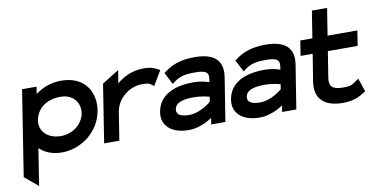

<svg xmlns="http://www.w3.org/2000/svg" viewBox="-78 -854 2523 1282"><g transform="rotate(-10 1183.5 -213.5)"><path d="M3 129 94 205 133 -45C166 -13 215 11 285 11C415 11 544 -84 566 -225C585 -342 523 -462 360 -462C289 -462 232 -438 185 -403L192 -451H94ZM162 -225C174 -303 239 -357 337 -357C421 -357 469 -296 458 -225C448 -160 385 -98 296 -98C201 -98 152 -161 162 -225Z M571 0H674L704 -190C712 -238 738 -276 771 -302C800 -326 841 -345 890 -345C935 -345 938 -340 953 -329L967 -319L1025 -417L1012 -424C987 -436 973 -447 914 -447C840 -447 780 -417 734 -378L748 -466L633 -394Z M975 -140C960 -47 1031 11 1145 11C1209 11 1269 -20 1304 -43L1297 0H1393L1440 -295C1458 -407 1397 -462 1265 -462C1170 -462 1110 -438 1061 -401L1049 -393L1091 -311L1106 -323C1148 -353 1182 -361 1249 -361C1323 -361 1345 -347 1337 -299L1334 -280C1311 -288 1273 -298 1229 -298C1101 -298 993 -255 975 -140ZM1082 -141C1089 -185 1140 -199 1214 -199C1257 -199 1298 -190 1319 -184L1314 -151C1298 -137 1233 -88 1165 -88C1106 -88 1076 -105 1082 -141Z M1456 -140C1441 -47 1512 11 1626 11C1690 11 1750 -20 1785 -43L1778 0H1874L1921 -295C1939 -407 1878 -462 1746 -462C1651 -462 1591 -438 1542 -401L1530 -393L1572 -311L1587 -323C1629 -353 1663 -361 1730 -361C1804 -361 1826 -347 1818 -299L1815 -280C1792 -288 1754 -298 1710 -298C1582 -298 1474 -255 1456 -140ZM1563 -141C1570 -185 1621 -199 1695 -199C1738 -199 1779 -190 1800 -184L1795 -151C1779 -137 1714 -88 1646 -88C1587 -88 1557 -105 1563 -141Z M1964 -347H2046L2016 -160C2001 -52 2059 11 2189 11C2265 11 2300 -10 2337 -33L2348 -40L2317 -130L2301 -120C2268 -98 2267 -90 2205 -90C2136 -90 2112 -115 2121 -171L2149 -347H2351L2367 -449H2165L2194 -632H2091L2062 -449H1980Z"/></g></svg>

Font: Charger Sport
Style: BlkExtObl
Weight: 900
Designer: Jasper
Foundry: Cannot Into Space Fonts
Version: Version 1.1